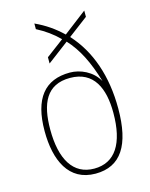

<svg xmlns="http://www.w3.org/2000/svg" viewBox="-116 -835 719 920"><g transform="rotate(-15 243.5 -375.5)"><path d="M243 10C369 10 428 -83 428 -264C428 -425 382 -558 294 -654L392 -728V-759L277 -671C237 -709 197 -737 145 -761V-733C187 -711 221 -687 254 -654L166 -588V-557L272 -637C324 -581 359 -510 389 -410C359 -464 299 -490 248 -490C123 -490 59 -411 59 -250C59 -105 110 10 243 10ZM243 -15C139 -15 87 -102 87 -250C87 -379 125 -465 242 -465C360 -465 400 -371 400 -250C400 -98 347 -15 243 -15Z"/></g></svg>

Font: Noto Serif Armenian SemiCondensed Thin
Style: Regular
Weight: 100
Width: 4
Designer: Monotype Design Team
Foundry: Monotype Imaging Inc.
Version: Version 2.008